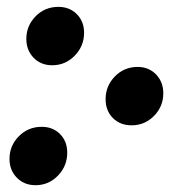

<svg xmlns="http://www.w3.org/2000/svg" viewBox="-20 -526 537 562"><path d="M132.8 -335Q99.6 -335 78.4 -356.9Q57.1 -378.9 57.1 -412.1Q57.1 -450.7 84.2 -478.3Q111.3 -505.9 150.9 -505.9Q183.6 -505.9 204.8 -484.6Q226.1 -463.4 226.1 -430.2Q226.1 -391.1 198.7 -363Q171.4 -335 132.8 -335ZM365.2 -159.2Q331.5 -159.2 310.3 -180.7Q289.1 -202.1 289.1 -235.8Q289.1 -274.4 316.2 -302.2Q343.3 -330.1 382.8 -330.1Q415.5 -330.1 436.8 -308.1Q458 -286.1 458 -252.9Q458 -214.4 430.9 -186.8Q403.8 -159.2 365.2 -159.2ZM84 16.1Q50.8 16.1 29.3 -5.9Q7.8 -27.8 7.8 -61Q7.8 -99.6 35.2 -127.2Q62.5 -154.8 102.1 -154.8Q134.8 -154.8 155.8 -133.5Q176.8 -112.3 176.8 -79.1Q176.8 -40 149.7 -12Q122.6 16.1 84 16.1Z"/></svg>

Font: FiraGO SemiBold
Style: Italic
Weight: 600
Italic angle: -8°
Designer: bBox Type GmbH
Foundry: bBox Type GmbH
Version: Version 1.001;PS 001.001;hotconv 1.0.88;makeotf.lib2.5.64775